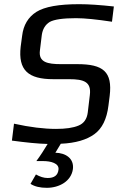

<svg xmlns="http://www.w3.org/2000/svg" viewBox="-20 -679 565 919"><path d="M350 -372H272C207 -372 164 -381 171 -437L180 -511C184 -540 197 -561 218 -574C240 -586 282 -592 344 -592C386 -592 443 -586 516 -575L525 -648C461 -655 406 -659 359 -659C262 -659 194 -647 154 -622C115 -597 92 -559 86 -508L79 -456C66 -343 115 -300 235 -300H311C382 -300 418 -287 410 -224L400 -140C396 -109 381 -88 356 -78C330 -67 294 -62 248 -62C191 -62 124 -70 47 -87L37 -6C104 3 161 9 208 10C192 37 174 65 154 92H187C222 92 264 102 260 133C257 160 240 173 208 173C190 173 171 167 152 156L126 201C146 214 172 220 204 220C263 220 321 189 329 130C335 79 294 53 245 52L271 9C342 6 395 -10 432 -37C469 -64 491 -109 499 -173L505 -220C519 -336 474 -372 350 -372Z"/></svg>

Font: Gamestation Display
Style: Italic
Weight: 400
Designer: Jonas Hecksher
Foundry: Jonas Hecksher, Playtypeª, e-types AS
Version: Version 1.003